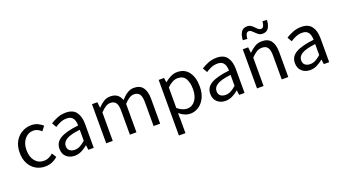

<svg xmlns="http://www.w3.org/2000/svg" viewBox="-72 -1541 4475 2505"><g transform="rotate(-20 2165.5 -288.5)"><path d="M306 13Q234 13 176.5 -20.5Q119 -54 85 -117.5Q51 -181 51 -271Q51 -362 87.5 -425.5Q124 -489 184 -523Q244 -557 313 -557Q366 -557 404.5 -538Q443 -519 472 -493L425 -432Q401 -454 375 -467.5Q349 -481 316 -481Q243 -481 194.5 -423Q146 -365 146 -271Q146 -177 192.5 -120Q239 -63 314 -63Q352 -63 384 -78Q416 -93 442 -117L481 -56Q404 13 306 13Z M715 13Q647 13 601.5 -27.5Q556 -68 556 -141Q556 -230 637 -277.5Q718 -325 890 -344Q890 -379 880.5 -410.5Q871 -442 847 -461.5Q823 -481 778 -481Q731 -481 689.5 -463.5Q648 -446 615 -423L579 -486Q617 -511 672.5 -534Q728 -557 793 -557Q892 -557 936.5 -496Q981 -435 981 -334V0H906L898 -65H895Q856 -32 810.5 -9.5Q765 13 715 13ZM741 -60Q781 -60 816 -78.5Q851 -97 890 -132V-284Q755 -268 700 -234Q645 -200 645 -147Q645 -101 673 -80.5Q701 -60 741 -60Z M1154 0V-543H1229L1237 -464H1240Q1275 -504 1317.5 -530.5Q1360 -557 1409 -557Q1471 -557 1507 -529.5Q1543 -502 1559 -453Q1601 -500 1645 -528.5Q1689 -557 1738 -557Q1822 -557 1862.5 -502.5Q1903 -448 1903 -344V0H1812V-332Q1812 -409 1787.5 -443Q1763 -477 1711 -477Q1648 -477 1574 -394V0H1483V-332Q1483 -409 1458.5 -443Q1434 -477 1382 -477Q1321 -477 1245 -394V0Z M2080 229V-543H2155L2163 -481H2166Q2203 -512 2247.5 -534.5Q2292 -557 2339 -557Q2444 -557 2499.5 -481Q2555 -405 2555 -280Q2555 -187 2522 -121.5Q2489 -56 2435.5 -21.5Q2382 13 2319 13Q2246 13 2169 -50L2171 45V229ZM2304 -63Q2372 -63 2416 -120.5Q2460 -178 2460 -279Q2460 -369 2427 -424.5Q2394 -480 2317 -480Q2248 -480 2171 -405V-120Q2208 -89 2242.5 -76Q2277 -63 2304 -63Z M2809 13Q2741 13 2695.5 -27.5Q2650 -68 2650 -141Q2650 -230 2731 -277.5Q2812 -325 2984 -344Q2984 -379 2974.5 -410.5Q2965 -442 2941 -461.5Q2917 -481 2872 -481Q2825 -481 2783.5 -463.5Q2742 -446 2709 -423L2673 -486Q2711 -511 2766.5 -534Q2822 -557 2887 -557Q2986 -557 3030.5 -496Q3075 -435 3075 -334V0H3000L2992 -65H2989Q2950 -32 2904.5 -9.5Q2859 13 2809 13ZM2835 -60Q2875 -60 2910 -78.5Q2945 -97 2984 -132V-284Q2849 -268 2794 -234Q2739 -200 2739 -147Q2739 -101 2767 -80.5Q2795 -60 2835 -60Z M3248 0V-543H3323L3331 -465H3334Q3373 -504 3417 -530.5Q3461 -557 3516 -557Q3602 -557 3642 -502.5Q3682 -448 3682 -344V0H3591V-332Q3591 -409 3566.5 -443Q3542 -477 3488 -477Q3446 -477 3412.5 -456Q3379 -435 3339 -394V0ZM3563 -645Q3530 -645 3507 -662Q3484 -679 3465 -699Q3450 -715 3434.5 -727Q3419 -739 3402 -739Q3377 -739 3364.5 -715Q3352 -691 3350 -650L3289 -654Q3291 -721 3317.5 -763.5Q3344 -806 3402 -806Q3434 -806 3457 -789Q3480 -772 3499 -752Q3514 -735 3529.5 -723Q3545 -711 3563 -711Q3588 -711 3600 -735.5Q3612 -760 3614 -799L3675 -796Q3673 -731 3647 -688Q3621 -645 3563 -645Z M3984 13Q3916 13 3870.5 -27.5Q3825 -68 3825 -141Q3825 -230 3906 -277.5Q3987 -325 4159 -344Q4159 -379 4149.5 -410.5Q4140 -442 4116 -461.5Q4092 -481 4047 -481Q4000 -481 3958.5 -463.5Q3917 -446 3884 -423L3848 -486Q3886 -511 3941.5 -534Q3997 -557 4062 -557Q4161 -557 4205.5 -496Q4250 -435 4250 -334V0H4175L4167 -65H4164Q4125 -32 4079.5 -9.5Q4034 13 3984 13ZM4010 -60Q4050 -60 4085 -78.5Q4120 -97 4159 -132V-284Q4024 -268 3969 -234Q3914 -200 3914 -147Q3914 -101 3942 -80.5Q3970 -60 4010 -60Z"/></g></svg>

Font: Noto Sans CJK KR Regular (TTF)
Style: Regular
Weight: 400
Designer: Ryoko NISHIZUKA 西塚涼子 (kana & ideographs); Paul D. Hunt (Latin, Greek & Cyrillic); Wenlong ZHANG 张文龙 (bopomofo); Sandoll 
Foundry: Adobe Systems Incorporated
Version: Version 1.004;PS 1.004;hotconv 1.0.82;makeotf.lib2.5.63406